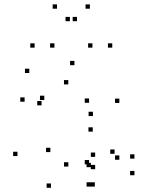

<svg xmlns="http://www.w3.org/2000/svg" viewBox="-20 -848 660 889"><path d="M419.1 16V-4H399.1V16ZM602.5 -36.6V-56.6H582.5V-36.6ZM602.5 -113.5V-133.5H582.5V-113.5ZM510.5 -135.9V-155.9H490.5V-135.9ZM532.6 -108.3V-128.3H512.6V-108.3ZM532.6 -371.3V-391.3H512.6V-371.3ZM324.6 -546.1V-566.1H304.6V-546.1ZM115.6 -509.9V-529.9H95.6V-509.9ZM93.9 -377.1V-397.1H73.9V-377.1ZM172.4 -360.2V-380.2H152.4V-360.2ZM185.1 -384.9V-404.9H165.1V-384.9ZM296.2 -457.2V-477.2H276.2V-457.2ZM392.4 -372.1V-392.1H372.4V-372.1ZM392.4 -87V-107H372.4V-87ZM400.8 -73.9V-93.9H380.8V-73.9ZM400.8 16V-4H380.8V16ZM420.6 -64.5V-84.5H400.6V-64.5ZM420.6 -121.7V-141.7H400.6V-121.7ZM296.4 -76.8V-96.8H276.4V-76.8ZM213.2 -143.8V-163.8H193.2V-143.8ZM409.5 -238.5V-258.5H389.5V-238.5ZM410.2 -310.6V-330.6H390.2V-310.6ZM60.8 -125.4V-145.4H40.8V-125.4ZM215.9 21.5V1.5H195.9V21.5ZM232 -627.4V-647.4H212V-627.4ZM336.5 -749.8V-769.8H316.5V-749.8ZM303.5 -749.8V-769.8H283.5V-749.8ZM408 -627.4V-647.4H388V-627.4ZM499.8 -627.4V-647.4H479.8V-627.4ZM396.1 -807.7V-827.7H376.1V-807.7ZM243.9 -807.7V-827.7H223.9V-807.7ZM140.2 -627.4V-647.4H120.2V-627.4Z"/></svg>

Font: Monaspace Xenon Dots Var
Style: Regular
Weight: 400
Designer: Riley Cran and the Lettermatic Team
Version: Version 1.100 (Monaspace Xenon Dots)